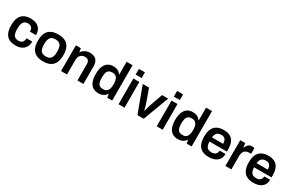

<svg xmlns="http://www.w3.org/2000/svg" viewBox="152 -2056 5116 3401"><g transform="rotate(30 2710.0 -355.5)"><path d="M284 12Q202 12 147.5 -17.5Q93 -47 66 -108Q39 -169 39 -263Q39 -358 66.5 -418.5Q94 -479 148.5 -508.5Q203 -538 284 -538Q337 -538 378 -525Q419 -512 448.5 -485.5Q478 -459 493 -420Q508 -381 508 -329H384Q384 -366 373 -390Q362 -414 339.5 -426.5Q317 -439 282 -439Q241 -439 215 -420Q189 -401 176.5 -363.5Q164 -326 164 -269V-256Q164 -200 176.5 -162Q189 -124 216 -105.5Q243 -87 287 -87Q321 -87 343.5 -99.5Q366 -112 378 -137Q390 -162 390 -197H508Q508 -148 493 -109Q478 -70 449 -43Q420 -16 378.5 -2Q337 12 284 12Z M846 12Q760 12 702 -17.5Q644 -47 615 -108Q586 -169 586 -263Q586 -358 615 -418.5Q644 -479 702 -508.5Q760 -538 846 -538Q933 -538 990.5 -508.5Q1048 -479 1077 -418.5Q1106 -358 1106 -263Q1106 -169 1077 -108Q1048 -47 990.5 -17.5Q933 12 846 12ZM846 -88Q894 -88 923.5 -106.5Q953 -125 966.5 -162.5Q980 -200 980 -256V-270Q980 -326 966.5 -363.5Q953 -401 923.5 -419.5Q894 -438 846 -438Q798 -438 768.5 -419.5Q739 -401 725.5 -363.5Q712 -326 712 -270V-256Q712 -200 725.5 -162.5Q739 -125 768.5 -106.5Q798 -88 846 -88Z M1210 0V-526H1312L1322 -456H1329Q1347 -480 1371.5 -498.5Q1396 -517 1427.5 -527.5Q1459 -538 1497 -538Q1547 -538 1585.5 -520Q1624 -502 1646 -462Q1668 -422 1668 -355V0H1545V-333Q1545 -361 1538.5 -379.5Q1532 -398 1519.5 -409.5Q1507 -421 1489 -426Q1471 -431 1449 -431Q1416 -431 1389.5 -415Q1363 -399 1347.5 -371Q1332 -343 1332 -306V0Z M1977 12Q1913 12 1866 -17Q1819 -46 1793.5 -107Q1768 -168 1768 -264Q1768 -359 1794 -419.5Q1820 -480 1866 -509Q1912 -538 1970 -538Q2006 -538 2036 -530Q2066 -522 2089 -505.5Q2112 -489 2128 -465H2134V-723H2256V0H2155L2145 -70H2138Q2113 -29 2070.5 -8.5Q2028 12 1977 12ZM2015 -93Q2057 -93 2083 -112Q2109 -131 2121.5 -167Q2134 -203 2134 -255V-268Q2134 -307 2127 -338Q2120 -369 2105.5 -390Q2091 -411 2068.5 -422Q2046 -433 2015 -433Q1970 -433 1943.5 -415.5Q1917 -398 1905.5 -361.5Q1894 -325 1894 -269V-255Q1894 -200 1905.5 -164Q1917 -128 1943.5 -110.5Q1970 -93 2015 -93Z M2386 -607V-723H2508V-607ZM2386 0V-526H2508V0Z M2773 0 2578 -526H2706L2791 -289Q2797 -272 2805.5 -243.5Q2814 -215 2823 -184.5Q2832 -154 2838 -129H2843Q2849 -152 2857 -182Q2865 -212 2873.5 -241Q2882 -270 2889 -289L2973 -526H3097L2901 0Z M3167 -607V-723H3289V-607ZM3167 0V-526H3289V0Z M3602 12Q3538 12 3491 -17Q3444 -46 3418.5 -107Q3393 -168 3393 -264Q3393 -359 3419 -419.5Q3445 -480 3491 -509Q3537 -538 3595 -538Q3631 -538 3661 -530Q3691 -522 3714 -505.5Q3737 -489 3753 -465H3759V-723H3881V0H3780L3770 -70H3763Q3738 -29 3695.5 -8.5Q3653 12 3602 12ZM3640 -93Q3682 -93 3708 -112Q3734 -131 3746.5 -167Q3759 -203 3759 -255V-268Q3759 -307 3752 -338Q3745 -369 3730.5 -390Q3716 -411 3693.5 -422Q3671 -433 3640 -433Q3595 -433 3568.5 -415.5Q3542 -398 3530.5 -361.5Q3519 -325 3519 -269V-255Q3519 -200 3530.5 -164Q3542 -128 3568.5 -110.5Q3595 -93 3640 -93Z M4237 12Q4153 12 4097 -17.5Q4041 -47 4013 -108Q3985 -169 3985 -263Q3985 -358 4013 -418.5Q4041 -479 4097 -508.5Q4153 -538 4237 -538Q4313 -538 4364.5 -509.5Q4416 -481 4442 -422Q4468 -363 4468 -269V-233H4110Q4112 -184 4125 -150.5Q4138 -117 4165.5 -100.5Q4193 -84 4238 -84Q4261 -84 4281 -90Q4301 -96 4316 -108.5Q4331 -121 4339.5 -140Q4348 -159 4348 -184H4468Q4468 -134 4450.5 -97Q4433 -60 4401.5 -36Q4370 -12 4328 0Q4286 12 4237 12ZM4112 -319H4341Q4341 -352 4333.5 -375Q4326 -398 4312.5 -413Q4299 -428 4280 -434.5Q4261 -441 4237 -441Q4198 -441 4171.5 -428Q4145 -415 4131 -388Q4117 -361 4112 -319Z M4572 0V-526H4674L4684 -443H4691Q4701 -468 4715.5 -489.5Q4730 -511 4753 -524.5Q4776 -538 4809 -538Q4825 -538 4838.5 -535Q4852 -532 4859 -529V-414H4822Q4791 -414 4767 -405.5Q4743 -397 4726.5 -379Q4710 -361 4702 -334Q4694 -307 4694 -271V0Z M5150 12Q5066 12 5010 -17.5Q4954 -47 4926 -108Q4898 -169 4898 -263Q4898 -358 4926 -418.5Q4954 -479 5010 -508.5Q5066 -538 5150 -538Q5226 -538 5277.5 -509.5Q5329 -481 5355 -422Q5381 -363 5381 -269V-233H5023Q5025 -184 5038 -150.5Q5051 -117 5078.5 -100.5Q5106 -84 5151 -84Q5174 -84 5194 -90Q5214 -96 5229 -108.5Q5244 -121 5252.5 -140Q5261 -159 5261 -184H5381Q5381 -134 5363.5 -97Q5346 -60 5314.5 -36Q5283 -12 5241 0Q5199 12 5150 12ZM5025 -319H5254Q5254 -352 5246.5 -375Q5239 -398 5225.5 -413Q5212 -428 5193 -434.5Q5174 -441 5150 -441Q5111 -441 5084.5 -428Q5058 -415 5044 -388Q5030 -361 5025 -319Z"/></g></svg>

Font: Archivo SemiBold SemiBold
Style: Regular
Weight: 600
Version: Version 2.001